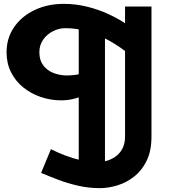

<svg xmlns="http://www.w3.org/2000/svg" viewBox="-20 -720 890 995"><path d="M497 255Q440 255 385 242.5Q330 230 281.5 211.5Q233 193 193 176L244 53Q277 70 317.5 85.5Q358 101 401 111Q444 121 483 121Q504 121 529 114.5Q554 108 576.5 93Q599 78 613.5 52Q628 26 628 -13V-686H765V-12Q765 61 740.5 112Q716 163 676 194.5Q636 226 589 240.5Q542 255 497 255ZM388 204V-678L524 -568V204ZM297 -200Q242 -200 191 -217.5Q140 -235 100 -267.5Q60 -300 37 -346Q14 -392 14 -449Q14 -522 52.5 -578.5Q91 -635 158.5 -667.5Q226 -700 311 -700Q372 -700 431 -685.5Q490 -671 543 -646.5Q596 -622 638.5 -592.5Q681 -563 708 -532V-383Q681 -413 639.5 -446.5Q598 -480 546.5 -509Q495 -538 437 -556Q379 -574 319 -574Q286 -574 255 -558.5Q224 -543 204 -515Q184 -487 184 -449Q184 -408 204 -381.5Q224 -355 255.5 -342.5Q287 -330 322 -329Q363 -329 391.5 -336Q420 -343 444.5 -357.5Q469 -372 496 -392V-275Q468 -254 437 -237Q406 -220 371 -210Q336 -200 297 -200Z"/></svg>

Font: BioRhyme ExtraBold ExtraBold
Style: Regular
Weight: 800
Version: Version 1.600;gftools[0.9.33]